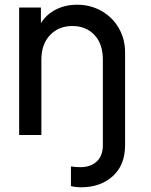

<svg xmlns="http://www.w3.org/2000/svg" viewBox="-20 -571 640 812"><path d="M280 216V133Q300 136 320 136Q363 136 389 112Q415 88 415 43V-319Q415 -385 379.5 -423Q344 -461 286 -461Q228 -461 191.5 -422.5Q155 -384 155 -319V0H61V-539H153V-473Q176 -510 216 -530.5Q256 -551 306 -551Q363 -551 409.5 -524.5Q456 -498 482.5 -452Q509 -406 509 -349V43Q509 127 457 174Q405 221 324 221Q298 221 280 216Z"/></svg>

Font: Eudoxus Sans Medium
Style: Regular
Weight: 500
Designer: Stijn de Vries
Foundry: tokotype
Version: Version 2.005